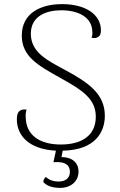

<svg xmlns="http://www.w3.org/2000/svg" viewBox="-20 -721 586 934"><path d="M490 -158C490 -263 412 -319 294 -382C213 -426 130 -465 130 -557C130 -643 205 -671 278 -671C360 -671 428 -638 429 -567C430 -558 430 -548 425 -538C435 -535 443 -535 451 -538C466 -544 471 -555 471 -573C471 -652 394 -701 282 -701C176 -701 86 -656 86 -548C86 -447 164 -403 270 -344C382 -282 446 -240 446 -153C446 -63 379 -18 276 -18C175 -18 106 -62 105 -152C104 -168 106 -177 109 -188C73 -192 62 -174 62 -140C62 -64 118 5 252 12L240 68C304 63 320 87 320 115C320 147 297 162 265 162C229 162 213 148 203 140C197 144 190 156 191 165C205 180 229 193 272 193C324 193 362 162 362 113C362 72 332 43 279 43L285 12C446 9 490 -81 490 -158Z"/></svg>

Font: Arima Koshi ExtraLight
Style: Regular
Weight: 275
Designer: Joana Correia and Natanael Gama
Foundry: NDISCOVER
Version: Version 1.019;PS 001.019;hotconv 1.0.88;makeotf.lib2.5.64775